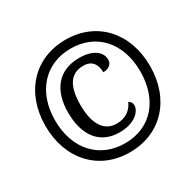

<svg xmlns="http://www.w3.org/2000/svg" viewBox="-158 -901 1107 1087"><g transform="rotate(-30 395.5 -357.5)"><path d="M395 10C600 10 737 -140 737 -357C737 -574 600 -725 396 -725C191 -725 54 -574 54 -358C54 -142 191 10 395 10ZM397 -48C231 -48 117 -169 117 -358C117 -543 228 -667 396 -667C565 -667 674 -544 674 -358C674 -173 567 -48 397 -48ZM401 -117C499 -117 549 -168 549 -209C549 -225 541 -236 528 -242C510 -201 474 -168 411 -168C330 -168 285 -237 285 -361C285 -479 321 -547 410 -547C471 -547 490 -503 490 -458C523 -458 550 -475 550 -507C550 -554 506 -597 411 -597C274 -597 203 -504 203 -360C203 -209 273 -117 401 -117Z"/></g></svg>

Font: Noto Serif Tamil SemiCondensed ExtraBold
Style: Regular
Weight: 800
Width: 4
Designer: Indian Type Foundry, Tom Grace, and the Monotype Design Team
Foundry: Monotype Imaging Inc.
Version: Version 2.004